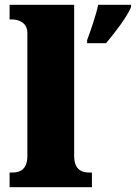

<svg xmlns="http://www.w3.org/2000/svg" viewBox="-20 -780 566 800"><path d="M363 0V-61H352C315 -61 289 -78 289 -131V-760H20V-699H31C47 -699 94 -692 94 -643V-131C94 -78 68 -61 31 -61H20V0ZM343 -600H422C459 -644 508 -708 526 -750V-760H389C381 -719 357 -650 343 -613Z"/></svg>

Font: UArctic Serif Black
Style: Regular
Weight: 900
Designer: Customization by Puisto advertising & original work Monotype Design Team
Foundry: Monotype Imaging Inc.
Version: Version 2.004